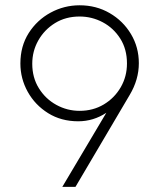

<svg xmlns="http://www.w3.org/2000/svg" viewBox="-20 -724 615 744"><path d="M272.5 0H221.5L392 -287Q342 -254 283 -254Q217 -254 166.5 -285.5Q116 -317 87.5 -368.2Q59 -419.5 59 -478Q59 -545 91.2 -595.8Q123.5 -646.5 176 -675Q228.5 -703.5 288.5 -703.5Q353 -703.5 405 -673.2Q457 -643 487.5 -592Q518 -541 518 -479Q518 -415.5 482.5 -356ZM288.5 -294.5Q340.5 -294.5 382 -319.2Q423.5 -344 447.8 -385.8Q472 -427.5 472 -478Q472 -533.5 446 -574.5Q420 -615.5 378 -637.8Q336 -660 288.5 -660Q234.5 -660 193.2 -634.5Q152 -609 128.5 -567.5Q105 -526 105 -477Q105 -423 130.8 -381.8Q156.5 -340.5 198.5 -317.5Q240.5 -294.5 288.5 -294.5Z"/></svg>

Font: Acari Sans Neue Light
Style: Regular
Weight: 300
Designer: Alfredo Marco Pradil (font), Cristiano Sobral (main changes)
Foundry: Hanken Design Co. (font), Cristiano Sobral (main changes)
Version: Version 2.459;March 19, 2022;FontCreator 14.0.0.2808 64-bit;